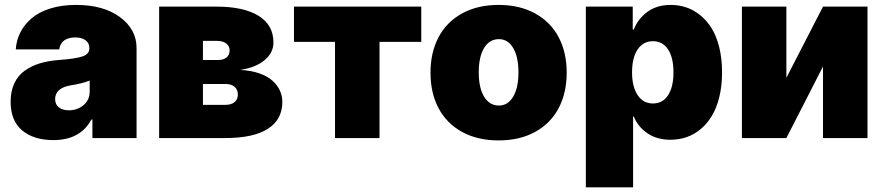

<svg xmlns="http://www.w3.org/2000/svg" viewBox="-20 -573 3671 797"><path d="M201.7 8.5Q120 8.5 72.1 -31.6Q24.1 -71.7 24.1 -150.6Q24.1 -194.2 39.2 -226.7Q54.3 -259.2 82.4 -279.3Q110.4 -299.4 145.4 -310Q180.4 -320.7 224.4 -323.9Q295.5 -329.2 323.2 -339.1Q350.9 -349.1 350.9 -372.2V-373.6Q350.9 -394.5 334.9 -406.1Q318.9 -417.6 292.6 -417.6Q263.8 -417.6 246.6 -405.2Q229.4 -392.8 225.9 -367.9H45.5Q47.9 -405.9 64.6 -438.7Q81.3 -471.6 111.5 -497.3Q141.7 -523.1 188.9 -537.8Q236.2 -552.6 295.5 -552.6Q409.8 -552.6 478.3 -501.8Q546.9 -451 546.9 -373.6V0H363.6V-76.7H359.4Q313.2 8.5 201.7 8.5ZM265.6 -115.1Q300.8 -115.1 326.5 -136.4Q352.3 -157.7 352.3 -193.2V-238.6Q323.2 -226.6 274.1 -218.8Q241.1 -213.4 225 -198.7Q208.8 -183.9 208.8 -161.9Q208.8 -139.6 224.4 -127.3Q240.1 -115.1 265.6 -115.1Z M640.6 0V-545.5H879.3Q991.1 -545.5 1053.1 -507.5Q1115.1 -469.5 1115.1 -396.3Q1115.1 -354.8 1079 -323.9Q1043 -293 977.3 -282.7Q1022 -280.5 1056.5 -268.5Q1090.9 -256.4 1111.3 -237.7Q1131.7 -219.1 1141.9 -196.9Q1152 -174.7 1152 -150.6Q1152 -76.3 1091.8 -38.2Q1031.6 0 916.2 0ZM822.4 -137.8H916.2Q940 -137.8 953.7 -149.1Q967.3 -160.5 967.3 -180.4Q967.3 -201 953.7 -212.7Q940 -224.4 916.2 -224.4H822.4ZM822.4 -323.9H884.9Q907.7 -323.9 920.5 -334.5Q933.2 -345.2 933.2 -363.6Q933.2 -382.1 918.9 -392.8Q904.5 -403.4 879.3 -403.4H822.4Z M1200.3 -399.1V-545.5H1728.7V-399.1H1555.4V0H1370.7V-399.1Z M2201.3 -25.4Q2137.1 9.9 2049.7 9.9Q1962.4 9.9 1898.1 -25.4Q1833.8 -60.7 1800.4 -124.1Q1767 -187.5 1767 -271.3Q1767 -355.1 1800.4 -418.5Q1833.8 -481.9 1898.1 -517.2Q1962.4 -552.6 2049.7 -552.6Q2137.1 -552.6 2201.3 -517.2Q2265.6 -481.9 2299 -418.5Q2332.4 -355.1 2332.4 -271.3Q2332.4 -187.5 2299 -124.1Q2265.6 -60.7 2201.3 -25.4ZM2051.1 -134.9Q2088.4 -134.9 2110.3 -171.9Q2132.1 -208.8 2132.1 -272.7Q2132.1 -336.6 2110.3 -373.6Q2088.4 -410.5 2051.1 -410.5Q2011.7 -410.5 1989.5 -373.8Q1967.3 -337 1967.3 -272.7Q1967.3 -208.5 1989.5 -171.7Q2011.7 -134.9 2051.1 -134.9Z M2411.9 204.5V-545.5H2606.5V-450.3H2610.8Q2628.2 -495 2667.4 -523.8Q2706.7 -552.6 2764.2 -552.6Q2797.2 -552.6 2827.8 -542.6Q2858.3 -532.7 2885.8 -510.7Q2913.4 -488.6 2933.4 -456.7Q2953.5 -424.7 2965.4 -377.5Q2977.3 -330.3 2977.3 -272.7Q2977.3 -217.3 2966.1 -171.2Q2954.9 -125 2935.2 -92.3Q2915.5 -59.7 2888.5 -37.1Q2861.5 -14.6 2829.9 -3.7Q2798.3 7.1 2762.8 7.1Q2707.4 7.1 2668 -19.4Q2628.6 -45.8 2610.8 -89.5H2608V204.5ZM2603.7 -272.7Q2603.7 -213.1 2626.8 -178.3Q2649.9 -143.5 2690.3 -143.5Q2730.8 -143.5 2753.2 -177.7Q2775.6 -212 2775.6 -272.7Q2775.6 -333.5 2753.2 -367.7Q2730.8 -402 2690.3 -402Q2649.9 -402 2626.8 -367.7Q2603.7 -333.5 2603.7 -272.7Z M3244.3 -250 3396.3 -545.5H3581V0H3396.3V-296.9L3244.3 0H3059.7V-545.5H3244.3Z"/></svg>

Font: Karasuma Gothic
Style: Black
Weight: 900
Designer: Rasmus Andersson / Ryoko Nishizuka
Foundry: Genbu
Version: Version 1.00